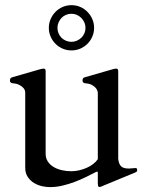

<svg xmlns="http://www.w3.org/2000/svg" viewBox="-20 -727 594 762"><path d="M44.4 -394.5Q41 -395.5 36.9 -395.8Q32.7 -396 28.8 -396.7Q24.9 -397.5 22.2 -399.7Q19.5 -401.9 19.5 -407.2Q19.5 -411.6 21 -415Q22.5 -418.5 28.8 -420.4L140.6 -452.6Q144 -453.6 147.5 -454.1Q150.9 -454.6 153.8 -454.6Q161.1 -454.6 161.1 -444.3V-116.7Q161.1 -99.1 169.7 -86.2Q178.2 -73.2 192.1 -64.7Q206.1 -56.2 224.6 -51.8Q243.2 -47.4 262.7 -47.4Q278.3 -47.4 293.9 -51Q309.6 -54.7 323.7 -60.8Q337.9 -66.9 349.4 -75.7Q360.8 -84.5 368.2 -95.2V-359.4Q366.7 -372.6 355.7 -382.1Q344.7 -391.6 332.5 -394.5Q329.1 -395.5 325 -395.8Q320.8 -396 316.9 -396.7Q313 -397.5 310.3 -399.7Q307.6 -401.9 307.6 -407.2Q307.6 -411.6 309.1 -415Q310.5 -418.5 316.9 -420.4L428.7 -452.6Q432.1 -453.6 435.5 -454.1Q439 -454.6 441.9 -454.6Q445.3 -454.6 447.3 -452.1Q449.2 -449.7 449.2 -442.9V-96.2Q451.7 -75.7 460.7 -66.9Q469.7 -58.1 490.7 -58.1L519 -60.1Q522.9 -60.1 523.7 -56.4Q524.4 -52.7 524.4 -49.8Q524.4 -48.3 522.9 -46.4Q521.5 -44.4 515.6 -42L385.7 11.7Q384.8 12.7 380.6 13.9Q376.5 15.1 375.5 15.1Q370.1 15.1 369.1 10Q368.2 4.9 368.2 1V-43Q367.2 -45.4 366.9 -45.7Q366.7 -45.9 365.7 -45.9Q364.3 -45.9 363 -45.2Q361.8 -44.4 358.9 -43.5Q342.3 -34.7 320.8 -24.2Q299.3 -13.7 275.9 -4.9Q252.4 3.9 227.5 9.8Q202.6 15.6 178.2 15.6Q164.1 15.6 147.2 12Q130.4 8.3 115.2 -0.7Q100.1 -9.8 90.1 -24.7Q80.1 -39.6 80.1 -61.5V-359.4Q80.1 -372.6 68.4 -382.1Q56.6 -391.6 44.4 -394.5ZM173.8 -616.7Q173.8 -634.8 180.9 -651.1Q188 -667.5 200.2 -679.9Q212.4 -692.4 228.8 -699.5Q245.1 -706.5 263.7 -706.5Q282.2 -706.5 298.6 -699.5Q314.9 -692.4 327.1 -679.9Q339.4 -667.5 346.4 -651.1Q353.5 -634.8 353.5 -616.7Q353.5 -598.1 346.4 -581.8Q339.4 -565.4 327.1 -553.2Q314.9 -541 298.6 -533.9Q282.2 -526.9 263.7 -526.9Q245.1 -526.9 228.8 -533.9Q212.4 -541 200.2 -553.2Q188 -565.4 180.9 -581.8Q173.8 -598.1 173.8 -616.7ZM208 -616.7Q208 -605 212.4 -594.7Q216.8 -584.5 224.1 -577.1Q231.4 -569.8 241.7 -565.4Q252 -561 263.7 -561Q274.9 -561 284.9 -565.4Q294.9 -569.8 302.7 -577.1Q310.5 -584.5 314.9 -594.7Q319.3 -605 319.3 -616.7Q319.3 -627.9 314.9 -637.9Q310.5 -647.9 302.7 -655.8Q294.9 -663.6 284.9 -668Q274.9 -672.4 263.7 -672.4Q252 -672.4 241.7 -668Q231.4 -663.6 224.1 -655.8Q216.8 -647.9 212.4 -637.9Q208 -627.9 208 -616.7Z"/></svg>

Font: Kurinto Book Core
Style: Regular
Weight: 400
Designer: Kurinto was developed by Clint Goss from a range of fonts that are compatible with the SIL Open Font License Version 1.1
Foundry: Clinton F. Goss
Version: Version 2.196; July 25, 2020